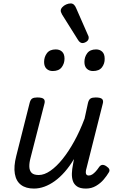

<svg xmlns="http://www.w3.org/2000/svg" viewBox="-20 -1083 686 1119"><path d="M178 16Q131 16 102.5 -5.5Q74 -27 66.5 -70Q59 -113 75 -175L153 -484Q158 -503 168 -509Q178 -515 197 -515Q226 -515 235 -506Q244 -497 239 -479L158 -163Q150 -133 151 -110.5Q152 -88 164.5 -75.5Q177 -63 206 -63Q238 -63 273.5 -87.5Q309 -112 344.5 -156Q380 -200 413 -260Q446 -320 473 -392L493 -484Q498 -503 508 -509Q518 -515 537 -515Q566 -515 575 -506Q584 -497 579 -479L485 -106Q480 -90 480 -79.5Q480 -69 484.5 -64.5Q489 -60 497 -60Q508 -60 518 -66.5Q528 -73 538 -84Q548 -95 558 -110Q566 -121 576.5 -122Q587 -123 600 -114Q614 -105 617 -96Q620 -87 614 -78Q603 -59 584.5 -37Q566 -15 539.5 0.5Q513 16 481 16Q447 16 429 3.5Q411 -9 404.5 -29Q398 -49 399 -73.5Q400 -98 405 -122L411 -156Q386 -114 357.5 -81.5Q329 -49 299 -27.5Q269 -6 238.5 5Q208 16 178 16ZM287 -669Q265 -669 251 -682.5Q237 -696 237 -722Q237 -751 253.5 -773Q270 -795 305 -795Q328 -795 342 -781.5Q356 -768 356 -741Q356 -713 339.5 -691Q323 -669 287 -669ZM522 -669Q500 -669 486 -682.5Q472 -696 472 -722Q472 -751 488.5 -773Q505 -795 540 -795Q562 -795 576 -781.5Q590 -768 590 -741Q591 -713 574.5 -691Q558 -669 522 -669ZM460 -832Q454 -832 447 -836.5Q440 -841 433 -853L342 -998Q339 -1005 336.5 -1010Q334 -1015 334 -1021Q334 -1031 343 -1041Q352 -1051 365.5 -1057Q379 -1063 392 -1063Q413 -1063 424 -1035L492 -880Q495 -875 496 -871Q497 -867 497 -863Q497 -849 484.5 -840.5Q472 -832 460 -832Z"/></svg>

Font: Playwrite DE SAS
Style: Regular
Weight: 400
Designer: Veronika Burian, José Scaglione
Foundry: TypeTogether
Version: Version 1.002